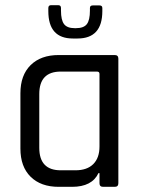

<svg xmlns="http://www.w3.org/2000/svg" viewBox="-20 -723 547 743"><path d="M365 -156V-437Q365 -446 355 -446H215Q132 -446 132 -359V-151Q132 -64 215 -64H272Q317 -64 341 -88Q365 -112 365 -156ZM259 0H207Q138 0 98.5 -39Q59 -78 59 -148V-362Q59 -432 98.5 -471Q138 -510 207 -510H424Q438 -510 438 -496V-14Q438 0 424 0H379Q365 0 365 -14V-53H361Q336 0 259 0ZM167 -680V-692Q167 -703 178 -703H205Q216 -703 216 -692V-682Q216 -645 228 -629.5Q240 -614 269 -614H274Q304 -614 316 -629.5Q328 -645 328 -682V-692Q328 -702 339 -702H365Q376 -702 376 -692V-680Q376 -574 280 -574H262Q167 -574 167 -680Z"/></svg>

Font: Rajdhani Medium
Style: Regular
Weight: 500
Designer: Satya Rajpurohit, Jyotish Sonowal
Foundry: Indian Type Foundry
Version: Version 1.201 February 1, 2022